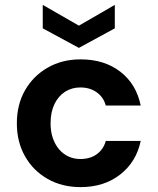

<svg xmlns="http://www.w3.org/2000/svg" viewBox="-20 -754 645 786"><path d="M310 12Q234 12 175 -21.5Q116 -55 82.5 -114Q49 -173 49 -249Q49 -326 82.5 -384.5Q116 -443 175 -477Q234 -511 310 -511Q407 -511 472.5 -460.5Q538 -410 556 -322H413Q404 -356 376 -376Q348 -396 309 -396Q274 -396 246.5 -378.5Q219 -361 203 -328Q187 -295 187 -249Q187 -215 196.5 -188Q206 -161 222.5 -142Q239 -123 261 -113Q283 -103 309 -103Q335 -103 356 -111.5Q377 -120 392 -137Q407 -154 413 -177H556Q538 -91 472 -39.5Q406 12 310 12ZM303 -558 155 -638V-734L303 -649L450 -734V-638Z"/></svg>

Font: DM Sans 20pt
Style: Bold
Weight: 700
Version: Version 4.004;gftools[0.9.30]